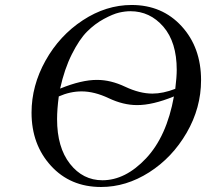

<svg xmlns="http://www.w3.org/2000/svg" viewBox="-20 -725 823 767"><path d="M106 -274.9Q106 -382.8 161.9 -482.9Q217.8 -583 310.8 -644Q403.8 -705.1 505.9 -705.1Q627.9 -705.1 705.6 -620.1Q783.2 -535.2 783.2 -404.8Q783.2 -293.9 725.6 -194.6Q668 -95.2 575.9 -36.6Q483.9 22 383.8 22Q260.7 22 183.3 -63Q106 -147.9 106 -274.9ZM208 -249Q208 -136.2 259.5 -70.6Q311 -4.9 389.2 -4.9Q481 -4.9 563.5 -92.5Q646 -180.2 674.8 -339.8Q588.9 -304.7 526.9 -305.2Q472.7 -305.2 414.8 -332.5Q356.9 -359.9 306.2 -359.9Q260.3 -359.9 214.8 -339.8Q208 -288.1 208 -249ZM220.2 -371.1Q306.2 -406.2 368.2 -405.8Q422.4 -405.8 480.2 -378.4Q538.1 -351.1 588.9 -351.1Q630.9 -351.1 680.2 -370.1Q686 -418 686 -445.8Q686 -556.6 632.6 -618.4Q579.1 -680.2 501 -680.2Q480 -680.2 455.6 -674.6Q431.2 -668.9 395 -649.4Q358.9 -629.9 327.9 -598.9Q296.9 -567.9 267.1 -508.5Q237.3 -449.2 220.2 -371.1Z"/></svg>

Font: CMU Serif Extra
Style: RomanSlanted
Weight: 500
Italic angle: -9.46001°
Version: Version 0.7.0